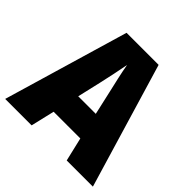

<svg xmlns="http://www.w3.org/2000/svg" viewBox="-183 -876 1037 1037"><g transform="rotate(45 335.0 -358.0)"><path d="M470 0H670L456 -716H211L0 0H202L234 -136H438ZM373 -422 403 -289H269L300 -423C311 -472 328 -550 336 -595C343 -550 363 -466 373 -422Z"/></g></svg>

Font: Noto Sans Armenian SemiCondensed Black
Style: Regular
Weight: 900
Width: 4
Designer: Monotype Design Team
Foundry: Monotype Imaging Inc.
Version: Version 2.008